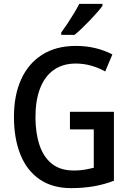

<svg xmlns="http://www.w3.org/2000/svg" viewBox="-20 -961 671 991"><path d="M341 -384H568V-28Q518 -9 464 0.5Q410 10 347 10Q251 10 185 -35Q119 -80 85.5 -163Q52 -246 52 -358Q52 -469 89 -551Q126 -633 197.5 -678.5Q269 -724 372 -724Q425 -724 472.5 -712.5Q520 -701 560 -680L523 -592Q490 -611 451 -622Q412 -633 371 -633Q304 -633 257.5 -600Q211 -567 187 -505Q163 -443 163 -356Q163 -276 183.5 -213.5Q204 -151 247.5 -116Q291 -81 360 -81Q382 -81 400 -83Q418 -85 434 -88.5Q450 -92 464 -95V-293H341ZM509 -931Q499 -917 481.5 -897Q464 -877 443.5 -855.5Q423 -834 402.5 -814.5Q382 -795 365 -781H296V-793Q312 -815 329 -840.5Q346 -866 362 -892.5Q378 -919 389 -941H509Z"/></svg>

Font: Noto Sans Display SemiCondensed Medium
Style: Regular
Weight: 500
Width: 4
Designer: Monotype Design Team
Foundry: Monotype Imaging Inc.
Version: Version 2.003